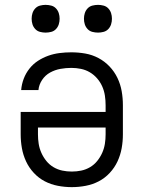

<svg xmlns="http://www.w3.org/2000/svg" viewBox="-20 -757 590 789"><path d="M275 12Q246 12 217.5 6.5Q189 1 164 -12Q139 -25 119 -46.5Q99 -68 87 -94Q75 -120 70 -148Q65 -176 65 -205V-297H414V-325Q414 -345 411 -364.5Q408 -384 400 -402Q392 -420 379 -435Q366 -450 349 -460Q332 -470 312.5 -474Q293 -478 273 -478Q251 -478 228.5 -474Q206 -470 186 -459Q166 -448 153 -428.5Q140 -409 138 -387H67Q69 -411 77.5 -433.5Q86 -456 101 -475Q116 -494 136 -507Q156 -520 178.5 -528Q201 -536 225 -539Q249 -542 273 -542Q302 -542 330.5 -537Q359 -532 384.5 -518.5Q410 -505 430 -484Q450 -463 462.5 -437Q475 -411 480 -382.5Q485 -354 485 -325V-205Q485 -176 480 -148Q475 -120 463 -94Q451 -68 431 -46.5Q411 -25 386 -12Q361 1 332.5 6.5Q304 12 275 12ZM275 -52Q295 -52 314 -56Q333 -60 350 -70Q367 -80 379.5 -95.5Q392 -111 400 -129Q408 -147 411 -166Q414 -185 414 -205V-233H136V-205Q136 -185 139 -166Q142 -147 150 -129Q158 -111 170.5 -95.5Q183 -80 200 -70Q217 -60 236 -56Q255 -52 275 -52ZM383 -623Q371 -623 359.5 -626Q348 -629 340 -637.5Q332 -646 328.5 -657Q325 -668 325 -680Q325 -692 328.5 -703Q332 -714 340 -722.5Q348 -731 359.5 -734Q371 -737 383 -737Q394 -737 405.5 -734Q417 -731 425 -722.5Q433 -714 436.5 -703Q440 -692 440 -680Q440 -668 436.5 -657Q433 -646 425 -637.5Q417 -629 405.5 -626Q394 -623 383 -623ZM167 -623Q156 -623 144.5 -626Q133 -629 125 -637.5Q117 -646 113.5 -657Q110 -668 110 -680Q110 -692 113.5 -703Q117 -714 125 -722.5Q133 -731 144.5 -734Q156 -737 167 -737Q179 -737 190.5 -734Q202 -731 210 -722.5Q218 -714 221.5 -703Q225 -692 225 -680Q225 -668 221.5 -657Q218 -646 210 -637.5Q202 -629 190.5 -626Q179 -623 167 -623Z"/></svg>

Font: Lode Term
Style: Regular
Weight: 400
Monospace: yes
Designer: Belleve Invis
Foundry: Belleve Invis
Version: Version 29.2.0